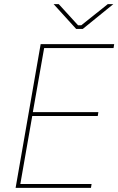

<svg xmlns="http://www.w3.org/2000/svg" viewBox="-20 -915 576 935"><path d="M56 0H423L426 -19H79L137 -350H456L459 -369H140L195 -681H533L536 -700H178ZM351 -774H383L532 -895H505L376 -792H360L266 -895H241Z"/></svg>

Font: Fixel Text 20240404 Thin
Style: Italic
Weight: 100
Width: 4
Italic angle: -10°
Designer: AlfaBravo + MacPaw
Foundry: Kyrylo Tkachov, Marchela Mozhyna, Serhii Makarenko, Maria Weinstein, Zakhar Kryvoshyya
Version: Version 1.211;Glyphs 3.2 (3225)